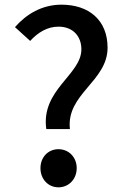

<svg xmlns="http://www.w3.org/2000/svg" viewBox="-20 -787 532 821"><path d="M178 -235H279C262 -385 440 -439 440 -583C440 -701 360 -767 243 -767C160 -767 93 -727 44 -671L109 -612C143 -649 183 -673 230 -673C293 -673 328 -631 328 -576C328 -467 154 -403 178 -235ZM230 14C274 14 308 -21 308 -68C308 -115 274 -149 230 -149C186 -149 153 -115 153 -68C153 -21 186 14 230 14Z"/></svg>

Font: Noto Sans CJK HK Medium
Style: Regular
Weight: 500
Designer: Ryoko NISHIZUKA 西塚涼子 (kana, bopomofo & ideographs); Paul D. Hunt (Latin, Greek & Cyrillic); Sandoll Communications 산돌커뮤니
Foundry: Adobe
Version: Version 2.004;hotconv 1.0.118;makeotfexe 2.5.65603